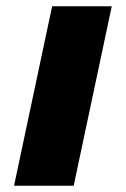

<svg xmlns="http://www.w3.org/2000/svg" viewBox="-20 -595 403 615"><path d="M25 0 147 -575H338L216 0Z"/></svg>

Font: Noto Serif Tamil ExtraBold
Style: Italic
Weight: 800
Italic angle: -12°
Designer: Indian Type Foundry, Tom Grace, and the Monotype Design Team
Foundry: Monotype Imaging Inc.
Version: Version 2.003; ttfautohint (v1.8.4.7-5d5b)